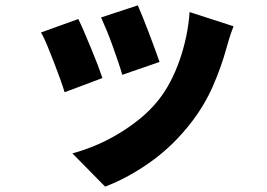

<svg xmlns="http://www.w3.org/2000/svg" viewBox="-20 -597 996 716"><path d="M494 -577Q501 -561 512.5 -532.5Q524 -504 536 -472.5Q548 -441 558.5 -412Q569 -383 575 -366L436 -318Q431 -336 421.5 -364Q412 -392 401 -423Q390 -454 378 -483Q366 -512 357 -532ZM851 -499Q840 -471 834.5 -452Q829 -433 824 -416Q805 -347 774.5 -277Q744 -207 696 -144Q629 -56 544 5Q459 66 372 99L250 -25Q288 -35 332 -53Q376 -71 419 -96.5Q462 -122 501.5 -154Q541 -186 571 -224Q595 -254 615 -292Q635 -330 650 -373Q665 -416 674.5 -461.5Q684 -507 687 -552ZM272 -526Q282 -506 294.5 -476.5Q307 -447 320 -416Q333 -385 344 -356Q355 -327 362 -306L221 -253Q215 -273 204 -303.5Q193 -334 180.5 -366.5Q168 -399 155.5 -429Q143 -459 133 -476Z"/></svg>

Font: Kinto Sans Black
Style: Regular
Weight: 900
Designer: Authors: Ryoko NISHIZUKA  (kana & ideographs); Paul D. Hunt (Latin, Greek & Cyrillic); Wenlong ZHANG  (bopomofo); Sandol
Foundry: Adobe Systems Incorporated, ookami Inc.
Version: Version 0.001